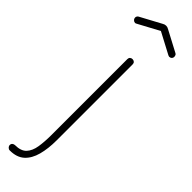

<svg xmlns="http://www.w3.org/2000/svg" viewBox="-362 -678 899 899"><g transform="rotate(45 87.0 -228.5)"><path d="M-18 237Q-25 237 -30.5 231.5Q-36 226 -36 219Q-36 211 -30.5 206.5Q-25 202 -18 202Q21 202 39.5 182Q58 162 63.5 127Q69 92 69 48V-455Q69 -463 74 -467.5Q79 -472 86 -472Q94 -472 99 -467.5Q104 -463 104 -455V48Q104 103 92.5 146Q81 189 54.5 213Q28 237 -18 237ZM-25 -600Q-32 -600 -37.5 -605.5Q-43 -611 -43 -619Q-43 -623 -40.5 -627Q-38 -631 -34 -633L70 -689Q78 -694 87 -694Q96 -694 104 -689L208 -634Q213 -632 215 -627Q217 -622 217 -617Q217 -610 212 -605.5Q207 -601 200 -601Q198 -601 195.5 -602Q193 -603 191 -604L87 -659L-17 -603Q-19 -602 -21 -601Q-23 -600 -25 -600Z"/></g></svg>

Font: Dosis ExtraLight ExtraLight
Style: Regular
Weight: 250
Version: Version 3.001; ttfautohint (v1.8.2)